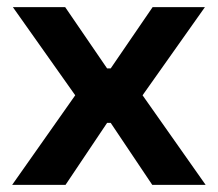

<svg xmlns="http://www.w3.org/2000/svg" viewBox="-20 -516 608 536"><path d="M162 -496 279 -325H289L406 -496H552L378 -250L554 0H405L289 -173H279L163 0H14L190 -250L16 -496Z"/></svg>

Font: Space Grotesk Variable
Style: Regular
Weight: 400
Designer: Florian Karsten (Space Grotesk), Colophon Foundry (Space Mono)
Foundry: Florian Karsten
Version: Version 1.106